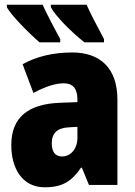

<svg xmlns="http://www.w3.org/2000/svg" viewBox="-20 -786 573 816"><path d="M348 -766H196V-756C214 -719 284 -649 339 -606H422V-620C388 -683 361 -736 348 -766ZM161 -766H9V-756C26 -722 105 -643 148 -606H236V-620C202 -682 175 -735 161 -766ZM287 -563C204 -563 133 -545 76 -513L122 -391C172 -418 216 -432 251 -432C289 -432 309 -410 309 -364V-352L231 -349C99 -343 28 -287 28 -169C28 -70 75 10 170 10C246 10 285 -16 324 -73H328L358 0H479V-363C479 -496 406 -563 287 -563ZM275 -245 309 -247V-200C309 -153 280 -121 244 -121C216 -121 200 -139 200 -177C200 -220 223 -243 275 -245Z"/></svg>

Font: Noto Sans Condensed Black
Style: Regular
Weight: 900
Width: 3
Designer: Monotype Design Team
Foundry: Monotype Imaging Inc.
Version: Version 2.013